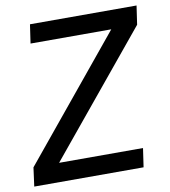

<svg xmlns="http://www.w3.org/2000/svg" viewBox="-79 -758 729 825"><g transform="rotate(-10 286.0 -345.0)"><path d="M448 -609 560 -608 126 -81 15 -82ZM493 -82 481 0H4L15 -82ZM572 -690 560 -608H95L107 -690Z"/></g></svg>

Font: Exo 2 Medium
Style: Italic
Weight: 500
Italic angle: -8°
Designer: Natanael Gama
Foundry: Natanael Gama
Version: Version 2.010